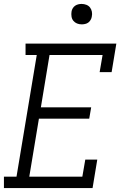

<svg xmlns="http://www.w3.org/2000/svg" viewBox="-25 -957 645 977"><path d="M-5 0V-58H59L162 -677H105V-735H567L543 -590H482L497 -677H227L183 -411H439L429 -353H173L124 -58H394L409 -145H470L446 0ZM391 -833Q378 -833 367 -837.5Q356 -842 348.5 -851Q341 -860 339 -872.5Q337 -885 339 -898Q340 -906 345 -914.5Q350 -923 357.5 -928Q365 -933 373.5 -935Q382 -937 390 -937Q403 -937 414.5 -932.5Q426 -928 433 -919Q440 -910 442.5 -897.5Q445 -885 442 -872Q441 -864 436 -855.5Q431 -847 424 -842Q417 -837 408 -835Q399 -833 391 -833Z"/></svg>

Font: Iosevka HT Light Extended
Style: Italic
Weight: 300
Width: 7
Italic angle: -9°
Monospace: yes
Designer: Belleve Invis
Foundry: Belleve Invis
Version: Version 32.3.0; ttfautohint (v1.8.4)